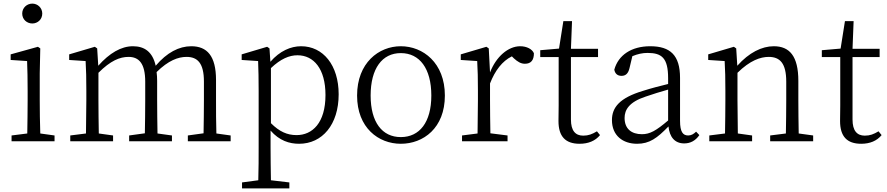

<svg xmlns="http://www.w3.org/2000/svg" viewBox="-20 -782 4913 1063"><path d="M44 0H282V-32L203 -43C201 -98 200 -176 200 -227V-376L203 -514L190 -523L39 -481V-450L130 -444C132 -395 133 -345 133 -278V-227C133 -176 132 -99 131 -43L44 -32ZM159 -652C188 -652 214 -674 214 -707C214 -739 188 -762 159 -762C129 -762 103 -739 103 -707C103 -674 129 -652 159 -652Z M369 0H606V-32L527 -43C526 -98 525 -176 525 -227V-379C592 -446 643 -467 692 -467C749 -467 784 -431 784 -330V-227C784 -174 783 -98 782 -44L695 -32V0H932V-32L852 -43C851 -98 850 -174 850 -227V-334C850 -352 849 -368 847 -383C912 -447 966 -467 1013 -467C1073 -467 1109 -433 1109 -331V-227C1109 -174 1108 -98 1107 -44L1020 -32V0H1257V-32L1178 -43C1176 -98 1176 -174 1176 -227V-339C1176 -473 1126 -526 1039 -526C971 -526 904 -491 842 -418C825 -494 781 -526 716 -526C651 -526 586 -488 524 -418L518 -514L505 -523L363 -481V-450L454 -444C457 -395 458 -347 458 -280V-227C458 -176 457 -99 456 -43L369 -32Z M1627 -476C1717 -476 1782 -401 1782 -256C1782 -101 1709 -34 1622 -34C1570 -34 1527 -53 1480 -100V-405C1534 -456 1581 -476 1627 -476ZM1636 14C1764 14 1855 -92 1855 -260C1855 -421 1769 -526 1647 -526C1590 -526 1529 -500 1477 -440L1472 -514L1459 -523L1318 -481V-450L1409 -444C1411 -395 1412 -345 1412 -278V32C1412 88 1412 157 1410 216L1320 228V261H1582V228L1480 216C1479 156 1478 87 1478 31V-59C1527 -3 1582 14 1636 14Z M2199 14C2324 14 2443 -73 2443 -253C2443 -434 2322 -526 2199 -526C2077 -526 1957 -434 1957 -253C1957 -74 2076 14 2199 14ZM2199 -23C2096 -23 2032 -105 2032 -253C2032 -403 2096 -488 2199 -488C2303 -488 2368 -403 2368 -253C2368 -105 2303 -23 2199 -23Z M2538 0H2790V-32L2695 -44C2694 -99 2693 -176 2693 -227V-320C2721 -392 2761 -444 2814 -470L2825 -459C2846 -440 2864 -429 2886 -429C2920 -429 2936 -449 2936 -487C2927 -510 2896 -526 2860 -526C2794 -526 2727 -469 2693 -381L2686 -514L2673 -523L2531 -481V-450L2622 -444C2625 -395 2626 -347 2626 -280V-227C2626 -176 2625 -98 2624 -43L2538 -32Z M3189 14C3237 14 3276 -2 3302 -34L3285 -55C3258 -39 3238 -31 3209 -31C3166 -31 3141 -58 3141 -120V-466H3291V-512H3141L3147 -665H3099L3075 -513L2971 -504V-466H3073V-198C3073 -162 3072 -141 3072 -112C3072 -27 3110 14 3189 14Z M3768 12C3801 12 3830 -2 3852 -34L3834 -53C3819 -39 3807 -32 3790 -32C3762 -32 3745 -50 3745 -113V-351C3745 -476 3691 -526 3580 -526C3476 -526 3403 -477 3381 -396C3385 -375 3398 -362 3421 -362C3444 -362 3458 -375 3465 -404L3481 -471C3510 -483 3537 -489 3565 -489C3644 -489 3679 -461 3679 -349V-317C3634 -306 3587 -294 3540 -279C3410 -240 3368 -187 3368 -117C3368 -31 3429 14 3507 14C3576 14 3618 -17 3681 -82C3687 -23 3716 12 3768 12ZM3438 -129C3438 -174 3463 -217 3554 -247C3594 -261 3637 -274 3679 -286V-115C3612 -58 3578 -39 3534 -39C3476 -39 3438 -69 3438 -129Z M3907 0H4144V-32L4065 -43C4064 -98 4063 -176 4063 -227V-379C4132 -447 4190 -467 4236 -467C4298 -467 4333 -432 4333 -330V-227C4333 -174 4332 -98 4331 -43L4244 -32V0H4482V-32L4402 -43C4401 -98 4400 -174 4400 -227V-334C4400 -472 4351 -526 4264 -526C4198 -526 4127 -491 4062 -418L4056 -514L4043 -523L3901 -481V-450L3992 -444C3995 -395 3996 -347 3996 -280V-227C3996 -176 3995 -99 3994 -43L3907 -32Z M4748 14C4796 14 4835 -2 4861 -34L4844 -55C4817 -39 4797 -31 4768 -31C4725 -31 4700 -58 4700 -120V-466H4850V-512H4700L4706 -665H4658L4634 -513L4530 -504V-466H4632V-198C4632 -162 4631 -141 4631 -112C4631 -27 4669 14 4748 14Z"/></svg>

Font: Kiri Minchoo Light
Style: Regular
Weight: 300
Designer: Ryoko NISHIZUKA 西塚涼子 (kana & ideographs); Frank Grießhammer (Latin, Greek & Cyrillic);
akenotsuki.com/eyeben/fonts/ (U+
Foundry: Adobe
akenotsuki.com/eyeben/fonts/
Version: Version 4.002;hotconv 1.0.119;makeotfexe 2.5.65604